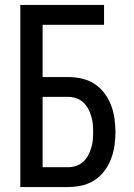

<svg xmlns="http://www.w3.org/2000/svg" viewBox="-20 -755 540 775"><path d="M62 0V-735H400V-655H152V-444H254Q282 -444 309.5 -438Q337 -432 360.5 -417Q384 -402 401 -379.5Q418 -357 428 -331Q438 -305 442 -277.5Q446 -250 446 -222Q446 -194 442 -166.5Q438 -139 428 -113Q418 -87 401 -64.5Q384 -42 360.5 -27Q337 -12 309.5 -6Q282 0 254 0ZM254 -80Q271 -80 286.5 -85Q302 -90 314.5 -101Q327 -112 335 -126.5Q343 -141 348 -157Q353 -173 354.5 -189.5Q356 -206 356 -222Q356 -239 354.5 -255Q353 -271 348 -287Q343 -303 335 -317.5Q327 -332 314.5 -343Q302 -354 286.5 -359Q271 -364 254 -364H152V-80Z"/></svg>

Font: Iosevka Fixed Medium
Style: Regular
Weight: 500
Monospace: yes
Designer: Belleve Invis
Foundry: Belleve Invis
Version: Version 32.3.0